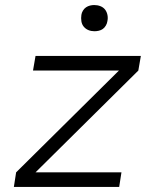

<svg xmlns="http://www.w3.org/2000/svg" viewBox="-20 -742 640 762"><path d="M35 0 44 -58 452 -462H111L121 -520H539L529 -462L121 -58H462L453 0ZM355 -618Q342 -618 331 -622.5Q320 -627 312.5 -636Q305 -645 303 -657.5Q301 -670 303 -683Q304 -691 309 -699.5Q314 -708 321.5 -713Q329 -718 337.5 -720Q346 -722 354 -722Q367 -722 378.5 -717.5Q390 -713 397 -704Q404 -695 406.5 -682.5Q409 -670 406 -657Q405 -649 400 -640.5Q395 -632 388 -627Q381 -622 372 -620Q363 -618 355 -618Z"/></svg>

Font: Iosevka Light Extended Oblique
Style: Regular
Weight: 300
Width: 7
Italic angle: -9°
Monospace: yes
Designer: Belleve Invis
Foundry: Belleve Invis
Version: Version 32.5.0; ttfautohint (v1.8.4)